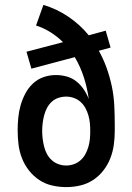

<svg xmlns="http://www.w3.org/2000/svg" viewBox="-20 -755 540 783"><path d="M250 8Q221 8 192.5 1.5Q164 -5 140 -21Q116 -37 98 -60Q80 -83 69.5 -110Q59 -137 55.5 -166Q52 -195 52 -224Q52 -249 54.5 -275Q57 -301 64 -325.5Q71 -350 83 -373Q95 -396 114 -414Q133 -432 157.5 -440.5Q182 -449 208 -449Q230 -449 252 -443Q274 -437 291.5 -423Q309 -409 321.5 -390.5Q334 -372 342 -351Q336 -396 322 -439.5Q308 -483 285 -522L108 -475L88 -544L237 -583Q214 -606 186 -623.5Q158 -641 127 -651L157 -735Q211 -719 258.5 -687Q306 -655 342 -611L411 -630L431 -561L383 -548Q402 -514 415 -477.5Q428 -441 436 -403Q444 -365 446 -326Q448 -287 448 -248V-221Q448 -192 444 -163.5Q440 -135 429.5 -108.5Q419 -82 401 -59Q383 -36 359 -20.5Q335 -5 307 1.5Q279 8 250 8ZM250 -80Q266 -80 281.5 -85.5Q297 -91 309 -102Q321 -113 328.5 -127Q336 -141 340.5 -156.5Q345 -172 346.5 -188Q348 -204 348 -220Q348 -237 346.5 -253Q345 -269 340.5 -284.5Q336 -300 328.5 -314Q321 -328 309 -339Q297 -350 281.5 -355.5Q266 -361 250 -361Q234 -361 218.5 -356Q203 -351 191 -340Q179 -329 171.5 -314.5Q164 -300 160 -284.5Q156 -269 154 -253Q152 -237 152 -221Q152 -205 154 -189Q156 -173 160 -157Q164 -141 171.5 -127Q179 -113 191 -102Q203 -91 218.5 -85.5Q234 -80 250 -80Z"/></svg>

Font: Iosevka Term Curly Semibold
Style: Regular
Weight: 600
Designer: Belleve Invis
Foundry: Belleve Invis
Version: Version 32.3.0